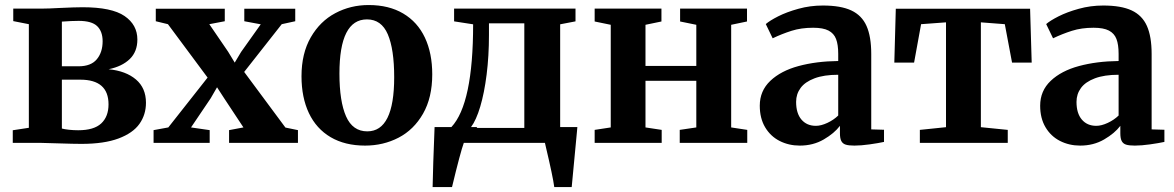

<svg xmlns="http://www.w3.org/2000/svg" viewBox="-20 -582 4782 782"><path d="M220 2Q166 0 149 0H32V-51.5L97.5 -61.5V-483.5L34 -496V-547H153.5Q177 -547 222 -549.5Q286 -552.5 316.5 -552.5Q435 -552.5 487.2 -516.8Q539.5 -481 539.5 -421Q539.5 -371.5 508.5 -341.5Q477.5 -311.5 422.5 -300Q493 -293 533.8 -258.2Q574.5 -223.5 574.5 -163.5Q574.5 -115 548 -77.5Q521.5 -40 462.8 -18Q404 4 312 4Q281 4 220 2ZM300 -312Q350.5 -312 374.2 -340.5Q398 -369 398 -414Q398 -454 375.8 -475.5Q353.5 -497 300.5 -497Q273 -497 232 -494V-312ZM422 -157Q422 -257.5 307 -257.5H232V-58.5Q242.5 -55.5 261 -53.5Q279.5 -51.5 298.5 -51.5Q362.5 -51.5 392.2 -79.2Q422 -107 422 -157Z M605.5 -52 665.5 -63 825.5 -266 664 -483.5 614.5 -495.5V-546.5H895.5V-495.5L832.5 -483.5L909 -371.5L936 -327L962 -370.5L1042 -483L975 -495.5V-546.5H1182.5V-495.5L1127.5 -483.5L974.5 -289L1142.5 -62.5L1193.5 -52V0H913V-52L971.5 -63L894.5 -179.5L864 -226.5L838 -181.5L758 -63L834 -52V0H605.5Z M1481.5 -561.5Q1564 -561.5 1622.2 -527Q1680.5 -492.5 1710.5 -429Q1740.5 -365.5 1740.5 -279Q1740.5 -184.5 1703 -119Q1665.5 -53.5 1603.2 -21.2Q1541 11 1467 11Q1385 11 1326.8 -23.2Q1268.5 -57.5 1238.2 -121.2Q1208 -185 1208 -271.5Q1208 -364.5 1245.8 -430Q1283.5 -495.5 1345.8 -528.5Q1408 -561.5 1481.5 -561.5ZM1585.5 -267.5Q1585.5 -381.5 1559.5 -442.2Q1533.5 -503 1474.5 -503Q1362.5 -503 1362.5 -282.5Q1362.5 -169 1389.5 -108Q1416.5 -47 1476 -47Q1585.5 -47 1585.5 -267.5Z M2261.5 -64.5H2331.5L2330 -47L2308.5 180H2237.5Q2232 137.5 2203 15.5L2199.5 0H1869Q1855 38.5 1821 180H1742Q1743.5 97 1750 -64.5H1818.5Q1907 -159 1907 -483L1829.5 -495V-547H2324V-495L2261.5 -483ZM2115.5 -61V-487H1971.5V-439.5Q1971.5 -354 1962 -278.5Q1952.5 -203 1936 -147.8Q1919.5 -92.5 1898.5 -64.5H1924L1921 -61Z M2675 0H2402V-53L2467.5 -63V-481L2402 -494.5V-547H2674V-494.5L2609 -481V-313.5H2816V-481L2750 -494.5V-547H3022.5V-494.5L2958 -481V-63L3023.5 -53V0H2748.5V-53L2816 -63V-253H2609V-63L2675 -53Z M3394 -333.5V-362.5Q3394 -400.5 3385.2 -423.2Q3376.5 -446 3354.5 -457.5Q3332.5 -469 3292 -469Q3243 -469 3203.8 -456.5Q3164.5 -444 3127 -426L3099 -484Q3115 -498 3149.5 -515.5Q3184 -533 3231.8 -546.2Q3279.5 -559.5 3331.5 -559.5Q3404.5 -559.5 3447.2 -539.5Q3490 -519.5 3509.2 -476.5Q3528.5 -433.5 3528.5 -362V-55L3580.5 -53.5V-4Q3557.5 1 3522.2 6Q3487 11 3460 11Q3436.5 11 3424.2 7Q3412 3 3406.5 -7.8Q3401 -18.5 3401 -39.5V-69.5Q3378 -39 3335 -14Q3292 11 3237.5 11Q3192.5 11 3155.2 -8Q3118 -27 3096.2 -63.8Q3074.5 -100.5 3074.5 -151.5Q3074.5 -212 3117.5 -252.8Q3160.5 -293.5 3232.5 -313Q3304.5 -332.5 3394 -333.5ZM3394 -111.5V-277.5Q3336 -277.5 3297.5 -263Q3259 -248.5 3240.8 -223.8Q3222.5 -199 3222.5 -167Q3222.5 -120.5 3244.2 -95Q3266 -69.5 3303 -69.5Q3324 -69.5 3349.8 -81.5Q3375.5 -93.5 3394 -111.5Z M4084.5 0H3726.5V-53L3833 -64V-491L3731.5 -483.5L3703 -327H3622.5L3628.5 -546.5H4175.5L4182 -327H4102L4072.5 -483.5L3975 -491V-64L4084.5 -53Z M4536 -333.5V-362.5Q4536 -400.5 4527.2 -423.2Q4518.5 -446 4496.5 -457.5Q4474.5 -469 4434 -469Q4385 -469 4345.8 -456.5Q4306.5 -444 4269 -426L4241 -484Q4257 -498 4291.5 -515.5Q4326 -533 4373.8 -546.2Q4421.5 -559.5 4473.5 -559.5Q4546.5 -559.5 4589.2 -539.5Q4632 -519.5 4651.2 -476.5Q4670.5 -433.5 4670.5 -362V-55L4722.5 -53.5V-4Q4699.5 1 4664.2 6Q4629 11 4602 11Q4578.5 11 4566.2 7Q4554 3 4548.5 -7.8Q4543 -18.5 4543 -39.5V-69.5Q4520 -39 4477 -14Q4434 11 4379.5 11Q4334.5 11 4297.2 -8Q4260 -27 4238.2 -63.8Q4216.5 -100.5 4216.5 -151.5Q4216.5 -212 4259.5 -252.8Q4302.5 -293.5 4374.5 -313Q4446.5 -332.5 4536 -333.5ZM4536 -111.5V-277.5Q4478 -277.5 4439.5 -263Q4401 -248.5 4382.8 -223.8Q4364.5 -199 4364.5 -167Q4364.5 -120.5 4386.2 -95Q4408 -69.5 4445 -69.5Q4466 -69.5 4491.8 -81.5Q4517.5 -93.5 4536 -111.5Z"/></svg>

Font: Merriweather Text
Style: Bold
Weight: 700
Designer: Eben Sorkin
Foundry: Eben Sorkin
Version: Version 2.100